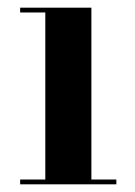

<svg xmlns="http://www.w3.org/2000/svg" viewBox="-20 -480 352 500"><path d="M218 -460V-12.5H283V0H32.5V-12.5H98V-447.5H32.5V-460Z"/></svg>

Font: Bodoni Moda 18pt SemiBold
Style: Regular
Weight: 600
Designer: Owen Earl
Foundry: indestructible type
Version: Version 2.005